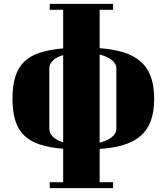

<svg xmlns="http://www.w3.org/2000/svg" viewBox="-20 -729 863 1000"><path d="M499 -478Q570 -473 623 -456.5Q676 -440 711.5 -409.5Q747 -379 765 -331Q783 -283 783 -215Q783 -146 765 -98.5Q747 -51 711.5 -20.5Q676 10 623 26Q570 42 499 47V220H569V251H239V220H309V46Q239 40 189 24Q139 8 107 -22.5Q75 -53 60 -100Q45 -147 45 -215Q45 -283 60 -330.5Q75 -378 107 -408.5Q139 -439 189 -455Q239 -471 309 -477V-678H239V-709H569V-678H499ZM586 -372Q586 -398 562 -416.5Q538 -435 499 -445V14Q538 4 562 -14.5Q586 -33 586 -59ZM237 -59Q237 -34 256 -16Q275 2 309 12V-442Q275 -432 256 -414.5Q237 -397 237 -372Z"/></svg>

Font: Cafe24 ClassicType
Style: Regular
Weight: 400
Designer: Cafe24 thkim, hmlim, mnelim & 4IR
Foundry: Cafe24
Version: Version 1.000